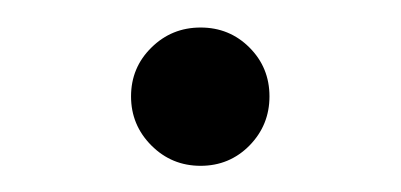

<svg xmlns="http://www.w3.org/2000/svg" viewBox="-20 -416 299 143"><path d="M129.4 -292.5Q107.9 -292.5 92.8 -307.6Q77.6 -322.8 77.6 -344.2Q77.6 -365.7 92.8 -380.6Q107.9 -395.5 129.4 -395.5Q150.9 -395.5 165.8 -380.6Q180.7 -365.7 180.7 -344.2Q180.7 -322.8 165.8 -307.6Q150.9 -292.5 129.4 -292.5Z"/></svg>

Font: Inter 20pt Light
Style: Regular
Weight: 300
Version: Version 4.001;git-66647c0bb